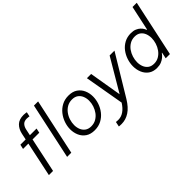

<svg xmlns="http://www.w3.org/2000/svg" viewBox="-17 -1509 2443 2443"><g transform="rotate(-45 1205.0 -287.5)"><path d="M69 0 168 -468H72L86 -530H181L199 -616Q214 -685 257.5 -727.5Q301 -770 383 -770Q403 -770 419.5 -767Q436 -764 436 -764L423 -703Q423 -703 408 -705.5Q393 -708 379 -708Q332 -708 308 -682.5Q284 -657 275 -615L257 -530H377L364 -468H243L144 0Z M397 0 560 -760H635L472 0Z M886 10Q813 10 765.5 -22.5Q718 -55 695 -107.5Q672 -160 672 -220Q672 -276 691.5 -332.5Q711 -389 748 -436Q785 -483 838.5 -511.5Q892 -540 960 -540Q1034 -540 1081 -507.5Q1128 -475 1151 -423Q1174 -371 1174 -310Q1174 -254 1155 -197.5Q1136 -141 1099 -94Q1062 -47 1008.5 -18.5Q955 10 886 10ZM890 -57Q940 -57 979 -79.5Q1018 -102 1045 -138.5Q1072 -175 1086.5 -219.5Q1101 -264 1101 -308Q1101 -352 1085.5 -389.5Q1070 -427 1038 -450Q1006 -473 956 -473Q907 -473 868 -451Q829 -429 801.5 -392Q774 -355 760 -310.5Q746 -266 746 -222Q746 -178 761.5 -140.5Q777 -103 809 -80Q841 -57 890 -57Z M1183 195Q1163 195 1149.5 193.5Q1136 192 1136 192L1150 125Q1150 125 1163.5 126.5Q1177 128 1192 128Q1245 128 1291.5 95.5Q1338 63 1376 2L1283 -530H1359L1433 -91L1692 -530H1779L1451 13Q1394 107 1327 151Q1260 195 1183 195Z M2007 10Q1939 10 1894 -22.5Q1849 -55 1826.5 -108Q1804 -161 1804 -222Q1804 -278 1822.5 -334.5Q1841 -391 1876.5 -437.5Q1912 -484 1964 -512Q2016 -540 2082 -540Q2128 -540 2159.5 -526.5Q2191 -513 2211 -494Q2231 -475 2242 -456Q2253 -437 2257 -426H2262L2334 -760H2410L2247 0H2171L2189 -83H2184Q2184 -83 2173.5 -69Q2163 -55 2141.5 -36.5Q2120 -18 2086.5 -4Q2053 10 2007 10ZM2020 -55Q2068 -55 2106.5 -78Q2145 -101 2172 -138.5Q2199 -176 2213 -221Q2227 -266 2227 -310Q2227 -354 2212 -391.5Q2197 -429 2166 -452Q2135 -475 2086 -475Q2037 -475 1998 -452Q1959 -429 1932.5 -392Q1906 -355 1892 -310Q1878 -265 1878 -221Q1878 -177 1893 -139.5Q1908 -102 1939 -78.5Q1970 -55 2020 -55Z"/></g></svg>

Font: Be Vietnam Pro Light
Style: Italic
Weight: 300
Italic angle: -12°
Designer: Lam Bao, Tony Le, Vietanh Nguyen
Foundry: Yellow Type Foundry
Version: Version 1.002; ttfautohint (v1.8.3)